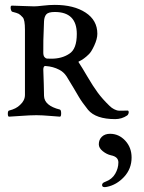

<svg xmlns="http://www.w3.org/2000/svg" viewBox="-20 -473 587 785"><path d="M434 162Q416 158 400 145Q384 132 384 117Q384 98 396.5 86Q409 74 430 74Q466 74 492 102Q518 130 518 171Q518 217 487.5 250Q457 283 417 291Q399 295 397.5 285Q396 275 411 270Q438 260 451 237.5Q464 215 464 191Q464 168 434 162ZM157 -189Q158 -166 159 -129.5Q160 -93 160 -81Q161 -41 225 -25Q230 -23 230 -9.5Q230 4 225 4Q221 4 186 1Q151 -2 129 -2Q104 -2 63.5 1Q23 4 17 4Q12 4 12 -8Q12 -20 17 -21Q46 -28 62 -44Q82 -62 82 -85V-352Q82 -392 73 -402Q63 -413 56.5 -416.5Q50 -420 30 -425Q27 -426 25 -432Q23 -438 23.5 -444Q24 -450 29 -450Q43 -450 72 -448.5Q101 -447 120 -447Q131 -447 156.5 -450Q182 -453 204 -453Q282 -453 330 -421.5Q378 -390 378 -335Q378 -314 365.5 -287Q353 -260 343 -251Q323 -231 303 -222Q299 -221 303 -216Q315 -198 337.5 -159.5Q360 -121 379.5 -94.5Q399 -68 427 -41Q437 -31 446.5 -26.5Q456 -22 461.5 -21Q467 -20 481 -20.5Q495 -21 502 -21Q505 -21 506 -17Q507 -13 505 -8Q503 -3 500 -1Q478 14 451 14Q372 14 340 -24Q328 -39 318 -53Q308 -67 302 -77.5Q296 -88 280.5 -114Q265 -140 252 -161Q240 -179 222 -188Q197 -201 167 -203Q162 -204 159.5 -200Q157 -196 157 -189ZM157 -258Q157 -245 162 -239.5Q167 -234 171.5 -233.5Q176 -233 190 -233Q233 -233 263 -253Q294 -272 294 -334Q294 -424 204 -424Q178 -424 169.5 -414.5Q161 -405 160 -386Q156 -294 157 -258Z"/></svg>

Font: EB Garamond 12 All SC
Style: AllSC
Weight: 400
Version: Version 0.016 ; ttfautohint (v0.97) -l 8 -r 50 -G 200 -x 0 -